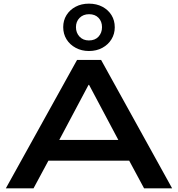

<svg xmlns="http://www.w3.org/2000/svg" viewBox="-20 -1034 977 1054"><path d="M12 0 403 -705H535L925 0H771L665 -197L733 -152H202L270 -197L164 0ZM466 -568 288 -233 251 -266H684L647 -233L469 -568ZM468 -754Q428 -754 395.5 -771.5Q363 -789 345 -818.5Q327 -848 327 -885Q327 -922 345 -951Q363 -980 395 -997Q427 -1014 468 -1014Q510 -1014 542 -997Q574 -980 592 -951Q610 -922 610 -884Q610 -848 592 -818.5Q574 -789 542 -771.5Q510 -754 468 -754ZM468 -812Q502 -812 521 -833Q540 -854 540 -885Q540 -916 521 -936Q502 -956 469 -956Q437 -956 417 -936Q397 -916 397 -885Q397 -854 416.5 -833Q436 -812 468 -812Z"/></svg>

Font: Nunito Sans 10pt Expanded
Style: Bold
Weight: 700
Width: 7
Designer: Vernon Adams
Foundry: Vernon Adams
Version: Version 3.101;gftools[0.9.27]